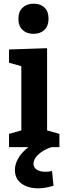

<svg xmlns="http://www.w3.org/2000/svg" viewBox="-20 -800 358 1044"><path d="M80 -697Q80 -737 103 -758.5Q126 -780 163 -780Q200 -780 222 -759Q244 -738 244 -698Q244 -659 221.5 -637.5Q199 -616 162 -616Q125 -616 102.5 -637.5Q80 -659 80 -697ZM260 0Q215 15 188.5 40Q162 65 162 90Q162 111 180 122.5Q198 134 227 134Q246 134 263 130L271 210Q224 224 188 224Q131 224 96 197.5Q61 171 61 124Q61 92 80 59.5Q99 27 135 0H29V-72L96 -91V-440L29 -459V-531L236 -538V-91L303 -72V0Z"/></svg>

Font: Bitter Pro
Style: Bold
Weight: 700
Designer: Sol Matas, and Bitter project Authors
Foundry: Sol Matas
Version: Version 1.010